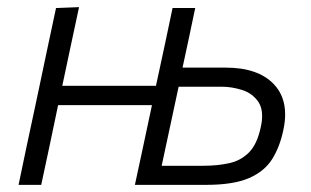

<svg xmlns="http://www.w3.org/2000/svg" viewBox="-20 -518 872 538"><path d="M32 0Q43.5 -56 54.5 -107.5Q65.5 -159 78.5 -219.5L89 -269Q102.5 -334 113.8 -386.8Q125 -439.5 137 -495.5L201.5 -498Q189.5 -442 178.2 -389.2Q167 -336.5 154.5 -277.5H417Q430.5 -340 441.5 -391Q452 -441.5 463.5 -495.5H527Q518 -452.5 509.5 -412.2Q501 -372 491.5 -328.5H613Q702.5 -328.5 747 -282.5Q779 -249 779 -197.5Q779 -177 774 -154Q764.5 -107.5 743 -72.8Q721.5 -38 677.8 -19Q634 0 557.5 0H358Q370 -55 381 -107Q392 -158.5 405 -219.5L405.5 -223.5H143L142 -219.5Q129.5 -159 118.5 -107.5Q107.5 -56 95.5 0ZM433 -53.5H549.5Q590 -53.5 622.5 -60.8Q655 -68 677.8 -91Q700.5 -114 710.5 -161Q714.5 -178.5 714.5 -193Q714.5 -217 704 -232.5Q687 -257 658 -266Q629 -275 602 -275H480.5Q467.5 -214.5 456.5 -163Q445.5 -111 433 -53.5Z"/></svg>

Font: Heraclito Light
Style: Italic
Weight: 300
Italic angle: -12°
Designer: Kostas Bartsokas (font) & Cristiano Sobral (main changes)
Foundry: Kostas Bartsokas (font) & Cristiano Sobral (main changes)
Version: Version 1.00;July 8, 2020;FontCreator 13.0.0.2655 64-bit